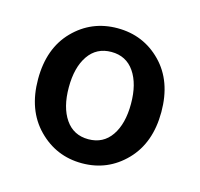

<svg xmlns="http://www.w3.org/2000/svg" viewBox="-67 -881 547 525"><g transform="rotate(15 206.5 -619.0)"><path d="M329.5 -480Q279 -428 206 -428Q133 -428 82 -480Q31 -532 31 -619.5Q31 -707 81.5 -758.5Q132 -810 205.5 -810Q279 -810 329.5 -758.5Q380 -707 380 -619.5Q380 -532 329.5 -480ZM141 -529.5Q164 -496 206 -496Q248 -496 271 -529.5Q294 -563 294 -619.5Q294 -676 271 -709.5Q248 -743 206 -743Q164 -743 141 -709.5Q118 -676 118 -619.5Q118 -563 141 -529.5Z"/></g></svg>

Font: Swei Half Moon CJK TC
Style: Medium
Weight: 500
Version: Version 2.125